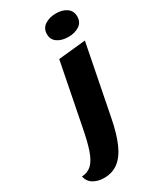

<svg xmlns="http://www.w3.org/2000/svg" viewBox="-347 -815 899 1086"><g transform="rotate(-30 102.0 -271.5)"><path d="M-7 200Q-45 200 -74.5 183.5Q-104 167 -113 130Q-74 128 -48.5 104Q-23 80 -5 28Q13 -24 29 -109L108 -510L286 -528L197 -76Q179 18 152 79.5Q125 141 86 170.5Q47 200 -7 200ZM217 -592Q174 -592 146 -611Q118 -630 118 -666Q118 -704 148 -723.5Q178 -743 220 -743Q263 -743 290 -723.5Q317 -704 317 -668Q317 -630 288 -611Q259 -592 217 -592Z"/></g></svg>

Font: Sansita Swashed Light
Style: Bold
Weight: 700
Version: Version 1.003